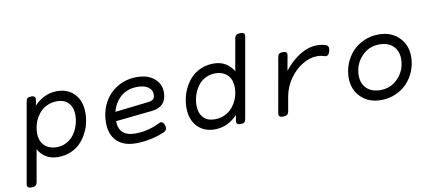

<svg xmlns="http://www.w3.org/2000/svg" viewBox="-73 -923 3145 1394"><g transform="rotate(-10 1499.0 -226.0)"><path d="M195.8 -385.7 202.6 -424.3Q205.6 -441.4 199 -448.7Q192.4 -456.1 173.3 -456.1H172.4Q153.3 -456.1 145.3 -449Q137.2 -441.9 134.3 -424.3L30.8 162.6Q27.8 179.7 34.7 187Q41.5 194.3 61.5 194.3H62.5Q82 194.3 91.6 187Q101.1 179.7 104 162.6L149.9 -97.7L142.6 -76.2Q190.9 10.7 290.5 10.7Q340.3 10.7 382.6 -6.6Q424.8 -23.9 453.4 -52.5Q481.9 -81.1 502 -118.2Q522 -155.3 531.2 -194.3Q540.5 -233.4 540.5 -272.5Q540.5 -359.4 491.9 -410.6Q443.4 -461.9 363.8 -461.9Q269.5 -461.9 195.8 -385.7ZM465.8 -268.1Q465.8 -230 454.1 -193.4Q442.4 -156.7 421.1 -127.2Q399.9 -97.7 366.5 -79.6Q333 -61.5 293.5 -61.5Q236.3 -61.5 202.6 -94.7Q168.9 -127.9 168.9 -187Q168.9 -217.3 176.8 -246.6Q184.6 -275.9 200 -301.8Q215.3 -327.6 236.8 -347.2Q258.3 -366.7 287.8 -378.2Q317.4 -389.6 351.1 -389.6Q406.2 -389.6 436 -356.7Q465.8 -323.7 465.8 -268.1Z M674.8 -172.9Q674.8 -86.9 724.1 -38.1Q773.4 10.7 864.7 10.7Q919.4 10.7 975.3 -1.2Q1031.2 -13.2 1074.7 -32.2Q1105.5 -45.9 1094.7 -81.1Q1088.9 -99.1 1077.9 -105.5Q1066.9 -111.8 1055.2 -105Q966.3 -60.1 872.1 -60.1Q749 -60.1 749 -176.3Q749 -268.1 802 -329.6Q855 -391.1 945.3 -391.1Q996.6 -391.1 1024.4 -370.4Q1052.2 -349.6 1052.2 -317.4Q1052.2 -294.9 1041.3 -283.2Q1030.3 -271.5 1002.9 -268.6L738.8 -238.3L722.7 -169.9L1018.1 -200.7Q1127.4 -212.4 1127.4 -319.8Q1127.4 -381.8 1079.8 -421.9Q1032.2 -461.9 952.6 -461.9Q871.6 -461.9 807.6 -423.3Q743.7 -384.8 709.2 -318.8Q674.8 -252.9 674.8 -172.9Z M1747.1 -645.5Q1727.5 -645.5 1718 -638.2Q1708.5 -630.9 1705.6 -613.8L1660.6 -357.9L1671.4 -366.2Q1648.9 -412.1 1610.1 -437Q1571.3 -461.9 1519 -461.9Q1469.2 -461.9 1427 -444.6Q1384.8 -427.2 1356.2 -398.7Q1327.6 -370.1 1307.6 -333Q1287.6 -295.9 1278.3 -256.8Q1269 -217.8 1269 -178.7Q1269 -91.8 1317.6 -40.5Q1366.2 10.7 1445.8 10.7Q1540 10.7 1613.8 -65.4L1606.9 -26.9Q1604 -9.8 1610.6 -2.4Q1617.2 4.9 1636.2 4.9H1637.2Q1656.2 4.9 1664.3 -2.2Q1672.4 -9.3 1675.3 -26.9L1778.8 -613.8Q1781.7 -630.9 1774.9 -638.2Q1768.1 -645.5 1748 -645.5ZM1640.6 -264.2Q1640.6 -233.9 1632.8 -204.6Q1625 -175.3 1609.6 -149.4Q1594.2 -123.5 1572.8 -104Q1551.3 -84.5 1521.7 -73Q1492.2 -61.5 1458.5 -61.5Q1403.3 -61.5 1373.5 -94.5Q1343.8 -127.4 1343.8 -183.1Q1343.8 -221.2 1355.5 -257.8Q1367.2 -294.4 1388.4 -324Q1409.7 -353.5 1443.1 -371.6Q1476.6 -389.6 1516.1 -389.6Q1573.2 -389.6 1606.9 -356.4Q1640.6 -323.2 1640.6 -264.2Z M2038.1 -316.9 2057.6 -424.3Q2060.5 -441.4 2054 -448.7Q2047.4 -456.1 2028.3 -456.1H2027.3Q2008.3 -456.1 2000.2 -449Q1992.2 -441.9 1989.3 -424.3L1918.9 -26.9Q1916 -9.8 1922.9 -2.4Q1929.7 4.9 1949.7 4.9H1950.7Q1970.2 4.9 1979.7 -2.4Q1989.3 -9.8 1992.2 -26.9L2010.7 -131.8Q2022.5 -199.7 2062.7 -258.1Q2103 -316.4 2158.2 -350.1Q2213.4 -383.8 2269.5 -383.8Q2295.9 -383.8 2321.8 -375Q2350.1 -364.7 2361.3 -404.8Q2372.1 -442.4 2345.2 -451.7Q2314.5 -461.9 2283.2 -461.9Q2218.3 -461.9 2155.8 -424.3Q2093.3 -386.7 2038.1 -316.9Z M2466.8 -188.5Q2466.8 -101.6 2523.7 -45.4Q2580.6 10.7 2671.9 10.7Q2731 10.7 2781.7 -12Q2832.5 -34.7 2866.9 -72.3Q2901.4 -109.9 2920.9 -159.4Q2940.4 -209 2940.4 -262.7Q2940.4 -349.6 2883.5 -405.8Q2826.7 -461.9 2735.4 -461.9Q2676.3 -461.9 2625.5 -439.2Q2574.7 -416.5 2540.3 -378.9Q2505.9 -341.3 2486.3 -291.7Q2466.8 -242.2 2466.8 -188.5ZM2865.7 -258.8Q2865.7 -178.7 2812.5 -120.1Q2759.3 -61.5 2679.7 -61.5Q2614.7 -61.5 2578.1 -97.4Q2541.5 -133.3 2541.5 -192.4Q2541.5 -272.5 2594.7 -331.1Q2647.9 -389.6 2727.5 -389.6Q2792.5 -389.6 2829.1 -353.8Q2865.7 -317.9 2865.7 -258.8Z"/></g></svg>

Font: Courier Prime Code
Style: Italic
Weight: 400
Italic angle: -10°
Designer: Alan Dague-Greene
Foundry: Quote-Unquote Apps
Version: Version 3.18